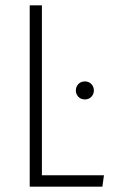

<svg xmlns="http://www.w3.org/2000/svg" viewBox="-20 -704 427 724"><path d="M138 -684V-43H372L366 0H92V-684ZM334 -363Q334 -349 324.5 -339Q315 -329 300 -329Q285 -329 275.5 -339Q266 -349 266 -363Q266 -377 275.5 -387Q285 -397 300 -397Q315 -397 324.5 -387Q334 -377 334 -363Z"/></svg>

Font: Fira Sans Extra Condensed ExtraLight
Style: Regular
Weight: 275
Width: 1
Designer: Carrois Corporate & Edenspiekermann AG
Foundry: Carrois Corporate GbR & Edenspiekermann AG
Version: Version 4.203